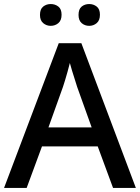

<svg xmlns="http://www.w3.org/2000/svg" viewBox="-20 -931 694 951"><path d="M540 0 464 -206H188L112 0H0L271 -717H383L653 0ZM362 -501Q359 -512 351.5 -534.5Q344 -557 337 -580.5Q330 -604 326 -619Q321 -599 314.5 -575.5Q308 -552 302 -532.5Q296 -513 292 -501L220 -300H434ZM178 -857Q178 -886 194 -898.5Q210 -911 231 -911Q253 -911 269 -898.5Q285 -886 285 -858Q285 -830 269 -816.5Q253 -803 231 -803Q210 -803 194 -816.5Q178 -830 178 -857ZM369 -857Q369 -886 384.5 -898.5Q400 -911 422 -911Q443 -911 459 -898.5Q475 -886 475 -858Q475 -830 459 -816.5Q443 -803 422 -803Q400 -803 384.5 -816.5Q369 -830 369 -857Z"/></svg>

Font: Noto Sans Hebrew Medium
Style: Regular
Weight: 500
Designer: Monotype Design Team
Foundry: Monotype Imaging Inc.
Version: Version 2.003